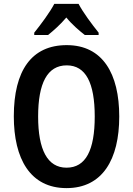

<svg xmlns="http://www.w3.org/2000/svg" viewBox="-20 -1023 683 987"><path d="M384 -1003H259C238 -962 190 -897 156 -855V-843H227C253 -864 290 -896 321 -933C351 -896 388 -865 416 -843H487V-855C451 -900 407 -959 384 -1003ZM593 -424C593 -644 508 -791 323 -791C142 -791 51 -660 51 -425C51 -207 135 -56 322 -56C507 -56 593 -204 593 -424ZM176 -424C176 -595 223 -687 323 -687C421 -687 467 -597 467 -424C467 -251 421 -161 322 -161C224 -161 176 -253 176 -424Z"/></svg>

Font: Noto Sans Malayalam UI Condensed SemiBold
Style: Regular
Weight: 600
Width: 3
Designer: Jelle Bosma - Monotype Design Team
Foundry: Monotype Imaging Inc.
Version: Version 2.104